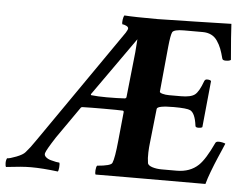

<svg xmlns="http://www.w3.org/2000/svg" viewBox="-111 -708 1004 772"><g transform="rotate(5 390.5 -322.0)"><path d="M495.6 -641.6Q517.6 -641.6 646.7 -644.8Q775.9 -647.9 792.5 -648.4Q794.4 -605.5 803.2 -503.9Q798.3 -499 781.7 -499Q769.5 -499 768.1 -506.8Q762.2 -529.8 756.1 -545.4Q750 -561 740 -575.9Q730 -590.8 715.1 -598.1Q700.2 -605.5 680.2 -605.5H605Q564.5 -605.5 558.1 -593.8Q552.2 -582 547.4 -534.2L529.8 -351.6Q529.8 -347.2 541.5 -344Q553.2 -340.8 567.9 -340.8H615.7Q655.8 -340.8 671.9 -353.5Q688 -366.2 703.6 -409.2Q706.5 -417 714.4 -417Q727.5 -417 731 -412.1L712.4 -224.6Q708.5 -220.7 695.8 -220.7Q684.1 -220.7 684.1 -228.5Q677.7 -277.8 657.7 -288.1Q644 -294.9 590.3 -294.9Q523.9 -294.9 522.9 -281.2L507.3 -137.7Q505.9 -127.4 504.9 -104.2Q503.9 -81.1 507.3 -60.5Q510.3 -51.3 527.1 -46.1Q543.9 -41 564 -41H624.5Q678.7 -41 712.4 -73.2Q738.3 -97.7 770 -166Q772.9 -171.9 783.7 -171.9Q790.5 -171.9 799.6 -169.9Q808.6 -168 810.1 -166Q807.6 -160.2 798.6 -138.9Q789.6 -117.7 785.2 -107.9Q780.8 -98.1 773.2 -79.1Q765.6 -60.1 761.2 -48.3Q756.8 -36.6 752 -22.5Q747.1 -8.3 744.6 2Q548.8 2 426.3 2.4Q313 2.4 301.3 2.9Q298.3 -1.5 299.3 -14.6Q300.3 -27.8 304.2 -33.2Q359.4 -37.6 364.7 -49.8Q373.5 -69.8 380.4 -141.6L392.1 -258.8Q391.6 -259.3 391.1 -260.3Q390.6 -261.2 389.9 -262Q389.2 -262.7 388.2 -262.7Q371.1 -263.7 310.1 -263.7Q258.3 -263.7 226.1 -262.7Q219.7 -262.7 217.3 -257.8Q147.9 -159.2 129.4 -131.8Q94.7 -78.1 91.3 -65.4Q88.9 -56.6 96.7 -49.6Q104.5 -42.5 116.7 -39.1Q128.9 -35.6 138.4 -33.9Q147.9 -32.2 151.9 -32.2Q154.3 -27.3 153.1 -13.2Q151.9 1 148.9 3.9Q86.4 -3.9 39.6 -3.9Q4.4 -3.9 -60.1 3.9Q-63 0 -63.2 -11.2Q-63.5 -22.5 -59.1 -31.2Q-48.8 -31.2 -22.2 -41.5Q4.4 -51.8 13.2 -62.5Q23.9 -75.2 31 -84.2Q38.1 -93.3 48.8 -109.1Q59.6 -125 64 -130.9L372.6 -576.2Q380.4 -588.9 380.4 -593.8Q380.4 -600.1 371.3 -604.2Q362.3 -608.4 356 -608.4Q353.5 -614.3 355.5 -627Q357.4 -639.6 360.8 -644.5Q400.9 -641.6 495.6 -641.6ZM421.4 -553.7 254.4 -317.4Q254.4 -313.5 256.3 -313.5Q282.7 -310.5 318.8 -310.5Q364.7 -310.5 393.1 -312.5Q394 -312.5 395.3 -314Q396.5 -315.4 397.5 -316.4L397.9 -317.4L417.5 -501Q418.9 -514.6 421.4 -553.7Z"/></g></svg>

Font: Amiri
Style: Bold Slanted
Weight: 700
Italic angle: 9°
Designer: Khaled Hosny
Version: Version 000.107